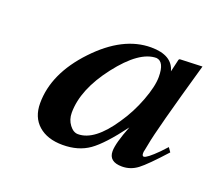

<svg xmlns="http://www.w3.org/2000/svg" viewBox="-61 -754 474 425"><g transform="rotate(20 176.0 -541.0)"><path d="M299 -673 352 -675Q304 -507 298 -472L295 -457Q294 -454 294 -450Q294 -443 298 -443Q305 -443 329 -467L343 -482L350 -472Q313 -431 296.5 -418.5Q280 -406 260 -406Q229 -406 229 -431Q229 -450 246 -493Q208 -442 182.5 -424Q157 -406 120 -406Q84 -406 63 -424.5Q42 -443 42 -476Q42 -546 103.5 -611Q165 -676 231 -676Q281 -676 290 -641L297 -671ZM269 -620Q269 -656 250 -658Q210 -658 162.5 -596.5Q115 -535 115 -480Q115 -464 124 -452Q133 -440 144 -440Q183 -440 223 -500Q243 -529 256 -563.5Q269 -598 269 -620Z"/></g></svg>

Font: STIX MathJax Latin
Style: Italic
Weight: 400
Italic angle: -16.33°
Designer: MicroPress Inc., with final additions and corrections provided by Coen Hoffman, Elsevier (retired)
Version: Version 1.1.1